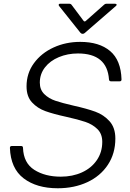

<svg xmlns="http://www.w3.org/2000/svg" viewBox="-20 -997 693 1027"><path d="M33 -206Q33 -216 43 -216H93Q103 -216 103 -206Q106 -125 163.5 -88.5Q221 -52 305 -52Q368 -52 418.5 -75Q469 -98 498 -140.5Q527 -183 527 -238Q527 -281 501 -306.5Q475 -332 436.5 -345Q398 -358 335 -372Q266 -387 223 -402.5Q180 -418 151 -449.5Q122 -481 122 -535Q122 -605 161.5 -659Q201 -713 266.5 -743Q332 -773 409 -773Q511 -773 569 -724Q627 -675 630 -572Q630 -562 620 -562H574Q564 -562 563 -572Q553 -711 397 -711Q342 -711 295 -691.5Q248 -672 220.5 -636.5Q193 -601 193 -555Q193 -517 217 -493.5Q241 -470 276.5 -458Q312 -446 373 -432Q445 -416 490 -399.5Q535 -383 566 -348.5Q597 -314 597 -256Q597 -176 557 -115.5Q517 -55 447 -22.5Q377 10 289 10Q176 10 106.5 -43Q37 -96 33 -206ZM410 -822 296 -965Q294 -967 294 -971Q294 -977 302 -977H350Q359 -977 363 -971L426 -887Q432 -878 440 -886L537 -972Q542 -977 549 -977H595Q602 -977 603.5 -973Q605 -969 600 -965L434 -821Q429 -816 422 -816Q415 -816 410 -822Z"/></svg>

Font: Open Sauce Two Light Italic
Style: Regular
Weight: 300
Italic angle: -10°
Designer: Alfredo Marco Pradil
Foundry: Creative Sauce Fz LLC
Version: Version 1.477